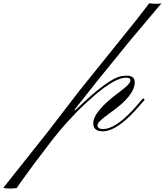

<svg xmlns="http://www.w3.org/2000/svg" viewBox="-442 -791 994 1158"><path d="M344.7 -306.6Q344.7 -322.3 317.4 -322.3Q254.4 -322.3 133.8 -220.7Q59.6 -155.3 28.3 -123.5Q-46.4 -45.4 -72.8 -13.7L-127 53.2L-240.2 202.1L-325.2 319.3Q-338.9 338.9 -340.3 342.3Q-354.5 346.2 -381.8 346.2Q-409.2 346.2 -421.9 341.8L-152.8 2.9L35.2 -241.7L379.9 -669.9L458 -771Q484.4 -768.1 501.5 -768.1Q518.6 -768.1 532.2 -771.5L343.8 -547.9L158.7 -320.3L7.8 -129.9L11.7 -126Q214.4 -321.3 291.5 -332Q310.1 -335 324.7 -334.5Q370.6 -334.5 370.6 -293.9Q370.6 -214.4 223.1 -110.8Q157.2 -63.5 148.9 -45.9Q146 -40 146 -34.7Q146 -12.7 180.2 -12.7Q252 -12.7 360.4 -128.9L420.9 -198.2L431.2 -189.9L405.8 -160.6Q269.5 1 177.2 1Q120.6 1 120.6 -47.4Q120.6 -120.6 281.2 -238.3Q344.7 -284.7 344.7 -306.6Z"/></svg>

Font: PinyonScript
Style: Regular
Weight: 400
Designer: Nicole Fally
Foundry: Nicole Fally
Version: Version 1.005